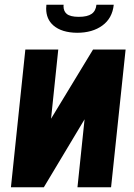

<svg xmlns="http://www.w3.org/2000/svg" viewBox="-20 -786 561 806"><path d="M303.7 -648.4C346.7 -648.4 382.1 -658.6 409.9 -679C437.7 -699.3 453.6 -728.4 457.5 -766.1H384.8C383.1 -748.9 376.5 -736.1 364.7 -727.8C353 -719.5 335 -715.3 310.5 -715.3C286.5 -715.3 269.5 -719.6 259.8 -728C251.3 -735.2 246.9 -745.6 246.6 -759.3C246.6 -761.6 246.7 -763.8 247.1 -766.1H174.8C174.2 -760.6 173.8 -755.4 173.8 -750.5C173.8 -720.5 183.9 -696.8 204.1 -679.2C227.5 -659 260.7 -648.8 303.7 -648.4ZM25.9 0H164.1L335 -285.2L305.2 0H446.3L507.3 -578.1H370.6L194.3 -287.6L224.6 -578.1H86.4Z"/></svg>

Font: Oswald
Style: Heavy
Weight: 800
Designer: Vernon Adams
Foundry: Vernon Adams
Version: 3.0; ttfautohint (v0.95.6-bc232) -l 8 -r 50 -G 200 -x 0 -w "